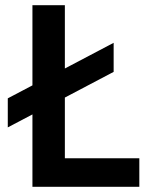

<svg xmlns="http://www.w3.org/2000/svg" viewBox="-20 -720 620 740"><path d="M105 0H517V-110H230V-344L418 -443V-555L230 -456V-700H105V-391L10 -341V-229L105 -279Z"/></svg>

Font: CommitMono-dimboump
Style: Bold
Weight: 700
Monospace: yes
Designer: Eigil Nikolajsen
Foundry: Eigil Nikolajsen
Version: Version 1.143